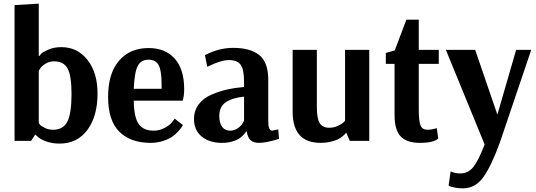

<svg xmlns="http://www.w3.org/2000/svg" viewBox="-20 -774 2944 1055"><path d="M307 15Q267 15 234 3Q201 -9 188 -22L175 -34H173L151 0H60V-746L193 -754V-467H197Q200 -472 207.5 -480Q215 -488 246 -501.5Q277 -515 317 -515Q406 -515 461 -444.5Q516 -374 516 -260Q516 -136 460.5 -60.5Q405 15 307 15ZM272 -61Q327 -61 350 -105.5Q373 -150 373 -257Q373 -358 351.5 -397.5Q330 -437 277 -437Q251 -437 230 -424Q209 -411 201 -398L193 -385V-98Q195 -94 200 -88Q205 -82 225.5 -71.5Q246 -61 272 -61Z M808 11Q697 11 635.5 -50.5Q574 -112 574 -241Q574 -371 634 -440.5Q694 -510 796 -510Q889 -510 940.5 -451.5Q992 -393 992 -284Q992 -266 990 -250.5Q988 -235 986 -228L984 -221H715Q716 -131 741.5 -93.5Q767 -56 824 -56Q858 -56 887 -72.5Q916 -89 928 -106L940 -122L985 -87Q983 -83 979 -76.5Q975 -70 960 -53Q945 -36 926.5 -23Q908 -10 876 0.5Q844 11 808 11ZM715 -286H868V-309Q868 -385 852 -415.5Q836 -446 796 -446Q755 -446 737 -412Q719 -378 715 -286Z M1200 11Q1130 11 1088 -24Q1046 -59 1046 -120Q1046 -167 1072.5 -201.5Q1099 -236 1144.5 -255Q1190 -274 1231.5 -283Q1273 -292 1321 -296V-325Q1321 -393 1302 -418.5Q1283 -444 1238 -444Q1217 -444 1187.5 -435Q1158 -426 1139 -416L1119 -407L1106 -471Q1183 -511 1261 -511Q1355 -511 1404.5 -471.5Q1454 -432 1454 -336V-109Q1454 -56 1475 -56L1509 -63L1513 -11Q1444 11 1402 11Q1373 11 1357 -3.5Q1341 -18 1336 -51H1331Q1330 -48 1327.5 -44Q1325 -40 1314.5 -29.5Q1304 -19 1290.5 -10.5Q1277 -2 1253 4.5Q1229 11 1200 11ZM1244 -56Q1268 -56 1287.5 -70Q1307 -84 1314 -98L1321 -111V-243Q1254 -236 1219.5 -211.5Q1185 -187 1185 -137Q1185 -97 1201 -76.5Q1217 -56 1244 -56Z M1742 11Q1588 11 1588 -160V-500H1721V-188Q1721 -122 1737 -97Q1753 -72 1789 -72Q1813 -72 1834.5 -81.5Q1856 -91 1866 -100L1876 -110V-500H2009V0H1902L1883 -44H1881Q1879 -42 1876 -38Q1873 -34 1861.5 -24.5Q1850 -15 1835.5 -8Q1821 -1 1796 5Q1771 11 1742 11Z M2287 11Q2216 11 2182 -24Q2148 -59 2148 -142V-423H2100V-483L2149 -497L2213 -666H2281V-500H2391V-423H2281V-176Q2281 -107 2291 -84Q2301 -61 2328 -61Q2342 -61 2355 -63.5Q2368 -66 2374 -68L2380 -70L2388 -13Q2363 11 2287 11Z M2523 261Q2500 261 2480.5 257Q2461 253 2453 250L2445 246L2456 168Q2482 179 2508 179Q2553 179 2581 143.5Q2609 108 2643 20L2430 -500H2591L2713 -144L2816 -500H2899L2726 11Q2679 140 2635 200.5Q2591 261 2523 261Z"/></svg>

Font: Arsenal
Style: Bold
Weight: 700
Designer: Andrij Shevchenko
Foundry: Stairsfor
Version: Version 2.001;PS 002.001;hotconv 1.0.88;makeotf.lib2.5.64775